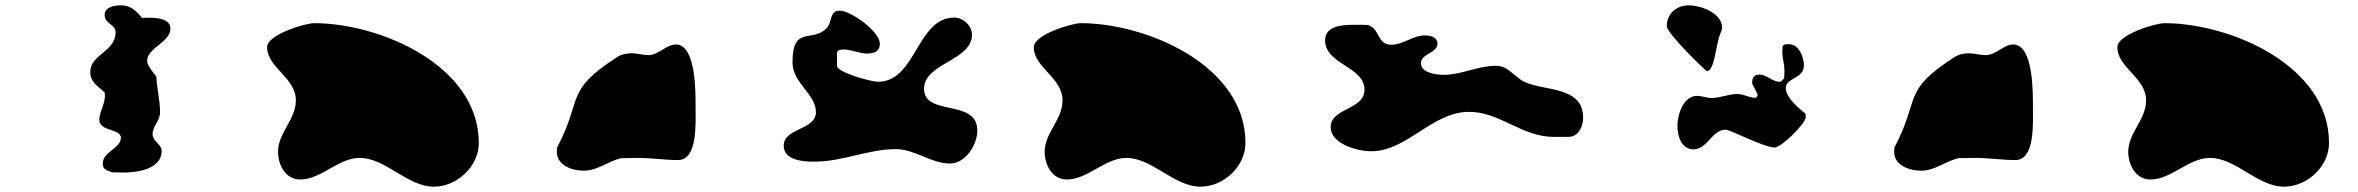

<svg xmlns="http://www.w3.org/2000/svg" viewBox="-20 -727 8853 721"><path d="M366 -113C366 -91 378 -89 400 -80C406 -80 437 -79 443 -79C491 -79 587 -90 587 -160C587 -186 553 -196 553 -223C553 -254 581 -272 581 -306C581 -351 569 -394 567 -440C559 -449 535 -480 533 -493C526 -546 620 -566 620 -620C620 -668 534 -660 513 -660C492 -687 469 -707 435 -707C412 -707 373 -702 373 -671C373 -636 414 -637 414 -606C414 -532 319 -523 319 -457C319 -420 343 -407 373 -380C373 -378 374 -369 374 -367C374 -335 353 -307 353 -277C353 -233 434 -244 434 -210C434 -169 366 -158 366 -113Z M1331 -134C1428 -134 1510 -26 1609 -26C1696 -26 1778 -102 1778 -190C1778 -482 1406 -640 1160 -640C1126 -640 983 -597 983 -550C983 -473 1091 -436 1091 -350C1091 -277 1024 -229 1024 -157C1024 -108 1052 -53 1107 -53C1187 -53 1250 -134 1331 -134Z M2071 -157C2071 -106 2128 -86 2172 -86C2224 -86 2262 -121 2312 -133C2321 -133 2365 -134 2375 -134C2426 -134 2476 -126 2526 -126C2600 -126 2592 -263 2592 -321C2592 -370 2596 -560 2518 -560C2482 -560 2453 -520 2415 -520C2394 -520 2373 -527 2351 -527C2333 -527 2314 -523 2298 -513C2098 -384 2171 -361 2072 -173C2072 -171 2071 -159 2071 -157Z M3344 -167C3416 -167 3476 -113 3547 -113C3606 -113 3650 -183 3650 -237C3650 -358 3450 -288 3450 -394C3450 -490 3630 -499 3630 -597C3630 -631 3596 -661 3564 -661C3422 -661 3421 -420 3277 -420C3251 -420 3123 -455 3123 -480V-527C3123 -541 3141 -541 3149 -541C3179 -541 3206 -526 3236 -526C3262 -526 3284 -534 3284 -563C3284 -609 3175 -687 3133 -687C3093 -687 3107 -643 3083 -620C3030 -566 2956 -633 2956 -493C2956 -415 3044 -374 3044 -306C3044 -238 2923 -247 2923 -180C2923 -123 3000 -120 3039 -120C3144 -120 3240 -167 3344 -167Z M4210 -134C4307 -134 4389 -26 4488 -26C4575 -26 4657 -102 4657 -190C4657 -482 4285 -640 4039 -640C4005 -640 3862 -597 3862 -550C3862 -473 3970 -436 3970 -350C3970 -277 3903 -229 3903 -157C3903 -108 3931 -53 3986 -53C4066 -53 4129 -134 4210 -134Z M4977 -250C4977 -185 5080 -159 5129 -159C5265 -159 5357 -307 5497 -307C5612 -307 5695 -213 5814 -213H5871C5909 -214 5925 -254 5925 -285C5925 -405 5777 -384 5704 -420C5665 -439 5644 -480 5598 -480C5530 -480 5468 -446 5402 -446C5376 -446 5316 -452 5316 -490C5316 -526 5378 -527 5378 -563C5378 -589 5349 -594 5331 -594C5285 -594 5250 -559 5204 -559C5151 -559 5162 -620 5117 -633C5110 -634 5078 -634 5071 -634C5031 -634 4956 -634 4956 -576C4956 -484 5104 -478 5104 -390C5104 -314 4977 -322 4977 -250Z M6580 -367C6579 -365 6575 -361 6573 -360H6570C6547 -360 6529 -374 6504 -374C6470 -374 6441 -359 6407 -359C6388 -359 6372 -367 6353 -367C6301 -367 6279 -296 6279 -255C6279 -217 6293 -166 6340 -166C6391 -166 6409 -240 6460 -240C6477 -240 6606 -173 6644 -173C6670 -173 6761 -264 6761 -287C6761 -289 6760 -298 6760 -300C6741 -316 6686 -358 6686 -397C6686 -435 6754 -431 6754 -481C6754 -512 6736 -561 6698 -561C6674 -561 6673 -558 6673 -534C6673 -508 6681 -486 6681 -460C6681 -456 6680 -437 6680 -433L6667 -420H6664C6633 -420 6616 -447 6587 -447C6570 -447 6560 -438 6560 -420V-413L6580 -373ZM6239 -629C6239 -602 6385 -460 6390 -460C6419 -460 6424 -565 6440 -600C6441 -602 6446 -616 6447 -620V-623C6447 -678 6366 -707 6322 -707C6275 -707 6239 -675 6239 -629Z M7093 -157C7093 -106 7150 -86 7194 -86C7246 -86 7284 -121 7334 -133C7343 -133 7387 -134 7397 -134C7448 -134 7498 -126 7548 -126C7622 -126 7614 -263 7614 -321C7614 -370 7618 -560 7540 -560C7504 -560 7475 -520 7437 -520C7416 -520 7395 -527 7373 -527C7355 -527 7336 -523 7320 -513C7120 -384 7193 -361 7094 -173C7094 -171 7093 -159 7093 -157Z M8279 -134C8376 -134 8458 -26 8557 -26C8644 -26 8726 -102 8726 -190C8726 -482 8354 -640 8108 -640C8074 -640 7931 -597 7931 -550C7931 -473 8039 -436 8039 -350C8039 -277 7972 -229 7972 -157C7972 -108 8000 -53 8055 -53C8135 -53 8198 -134 8279 -134Z"/></svg>

Font: CISF Camouflage Kit
Style: Ste
Weight: 400
Designer: Robert Jablonski, Jasper
Foundry: Cannot Into Space Fonts
Version: Version 1.27